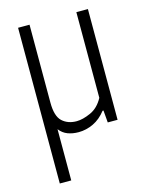

<svg xmlns="http://www.w3.org/2000/svg" viewBox="-115 -615 702 907"><g transform="rotate(-15 236.0 -161.0)"><path d="M212.5 9Q183 9 159.2 0Q135.5 -9 119 -30.5V220H63V-541.5H119V-160.5Q119 -94 146.2 -68.8Q173.5 -43.5 216.5 -43.5Q246.5 -43.5 285.2 -60.8Q324 -78 348 -122.5V-541.5H404.5V0H356.5L351.5 -59.5H347Q320 -24.5 284.8 -7.8Q249.5 9 212.5 9Z"/></g></svg>

Font: Encode Sans Cnd Lt
Style: Regular
Weight: 300
Width: 3
Designer: Multiple Designers
Foundry: Impallari Type
Version: Version 3.002; ttfautohint (v1.8.3) -l 8 -r 50 -G 200 -x 14 